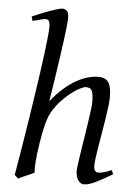

<svg xmlns="http://www.w3.org/2000/svg" viewBox="-54 -784 602 845"><g transform="rotate(5 247.0 -361.0)"><path d="M473.1 -35.2Q427.7 -8.8 398.2 5.6Q368.7 20 348.1 20Q334 20 323 4.6Q312 -10.7 312 -37.1Q312 -45.9 315.2 -68.6Q318.4 -91.3 323 -121.6Q327.6 -151.9 333 -186Q338.4 -220.2 343 -251Q347.7 -281.7 350.8 -306.2Q354 -330.6 354 -341.8Q354 -360.4 352.5 -372.8Q351.1 -385.3 347.4 -393.1Q343.8 -400.9 337.2 -404.1Q330.6 -407.2 319.8 -407.2Q313.5 -407.2 297.4 -399.7Q281.2 -392.1 260.5 -376.7Q239.7 -361.3 217.5 -338.4Q195.3 -315.4 176.8 -284.2Q163.6 -260.7 154.8 -225.8Q146 -190.9 139.2 -147Q134.8 -120.1 132.3 -99.6Q129.9 -79.1 128.7 -63.2Q127.4 -47.4 127.2 -34.9Q127 -22.5 127.9 -12.2Q121.6 -8.8 112.1 -4.6Q102.5 -0.5 92.5 3.9Q82.5 8.3 73.2 12.5Q64 16.6 58.1 20L42 4.9Q46.4 -21.5 53 -60.3Q59.6 -99.1 67.1 -145.8Q74.7 -192.4 82.8 -244.1Q90.8 -295.9 98.6 -347.4Q106.4 -398.9 113.5 -448Q120.6 -497.1 125.7 -538.3Q130.9 -579.6 134 -610.6Q137.2 -641.6 137.2 -657.2Q137.2 -668.5 135.5 -675Q133.8 -681.6 131.1 -684.8Q128.4 -688 124.8 -689Q121.1 -689.9 117.2 -689.9Q112.3 -689.9 103.3 -687.7Q94.2 -685.5 84.5 -683.1Q73.2 -680.2 61 -676.8L55.2 -695.8Q75.7 -705.1 96.4 -713.4Q117.2 -721.7 135.3 -728Q153.3 -734.4 167 -738.3Q180.7 -742.2 187 -742.2Q200.7 -742.2 208.3 -733.4Q215.8 -724.6 215.8 -702.1Q215.8 -690.4 212.9 -663.3Q210 -636.2 205.3 -601.1Q200.7 -565.9 194.8 -525.9Q189 -485.8 183.3 -448.5Q177.7 -411.1 172.9 -379.9Q168 -348.6 165 -331.1Q193.4 -366.2 221.2 -390.4Q249 -414.6 275.4 -429.2Q301.8 -443.8 325.9 -450.4Q350.1 -457 372.1 -457Q402.8 -457 416 -437.7Q429.2 -418.5 429.2 -371.1Q429.2 -354 426 -328.6Q422.9 -303.2 418.2 -273.9Q413.6 -244.6 408.2 -213.4Q402.8 -182.1 398.2 -154.1Q393.6 -126 390.4 -102.8Q387.2 -79.6 387.2 -65.9Q387.2 -49.3 393.1 -43.2Q398.9 -37.1 404.8 -37.1Q418.5 -37.1 433.1 -41.3Q447.8 -45.4 465.8 -53.2Z"/></g></svg>

Font: Gentium Plus Eur
Style: Italic
Weight: 400
Italic angle: -8°
Designer: J. Victor Gaultney, Annie Olsen, Iska Routamaa, Becca Hirsbrunner
Foundry: SIL International
Version: Version 5.000